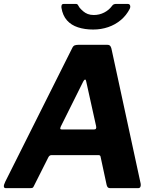

<svg xmlns="http://www.w3.org/2000/svg" viewBox="-26 -974 817 994"><path d="M4 0Q-4.9 0 -6 -8Q-7.1 -16 1 -32.8L348.4 -726.3Q353.5 -736.6 361.1 -739.3Q368.8 -742 380 -742H529.9Q541.5 -742 546.2 -734Q550.9 -726 552.3 -716L702.2 -23.3Q703.9 -15 701.2 -7.5Q698.5 0 689.2 0H542.7Q529.2 0 525.7 -18.3L494.6 -162.9Q493.6 -171 483.1 -171H240.9Q230 -171 224.2 -159.5L148.4 -8.9Q145.9 -3.4 142.4 -1.7Q138.8 0 129.5 0H4ZM460.7 -303.7Q475.6 -303.7 471.5 -321.1L420.3 -552.2Q419 -562.2 414.4 -561.9Q409.9 -561.6 404.9 -552L288.5 -318.5Q284.8 -309.4 286.2 -306.5Q287.6 -303.7 295.2 -303.7ZM635.1 -953.7Q644.7 -953.7 647.4 -945.9Q650.1 -938 645.7 -928.5Q628.7 -894.9 599.9 -870.6Q571 -846.2 534.3 -833.7Q497.6 -821.1 456.2 -821.1Q412.9 -821.1 377.8 -832.5Q342.7 -843.8 320.6 -868.8Q298.5 -893.8 292 -934.2Q291.3 -941.9 293.3 -947.8Q295.3 -953.7 305.7 -953.7H366.7Q374.5 -953.7 377.5 -948Q380.4 -942.3 386.2 -934Q394.1 -924.7 404.6 -915.7Q415.1 -906.6 428.6 -901.4Q442.2 -896.3 459.8 -896.3Q488.4 -896.3 513.2 -909Q538.1 -921.7 553.9 -943.3Q558.3 -949.9 563.9 -951.8Q569.5 -953.7 574.6 -953.7Z"/></svg>

Font: Libre Franklin Thin
Style: Italic
Weight: 100
Italic angle: -8°
Designer: Pablo Impallari, Rodrigo Fuenzalida, Nhung Nguyen
Foundry: Impallari Type
Version: Version 3.000